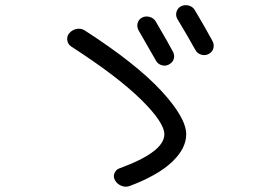

<svg xmlns="http://www.w3.org/2000/svg" viewBox="-20 -752 1040 729"><path d="M251 -575Q238 -583 235.5 -599Q233 -615 244 -627Q256 -640 273 -642.5Q290 -645 304 -635Q496 -511 591.5 -408Q687 -305 687 -242Q687 -188 633 -137Q579 -86 473 -46Q457 -40 441 -46.5Q425 -53 417 -67Q409 -80 414.5 -94Q420 -108 434 -113Q604 -175 604 -242Q604 -287 515 -374.5Q426 -462 251 -575ZM571 -671Q622 -584 637 -555Q644 -541 639.5 -527.5Q635 -514 621 -507Q608 -500 593.5 -504.5Q579 -509 572 -522Q560 -544 506 -637Q499 -650 502.5 -664Q506 -678 519 -685Q532 -692 547.5 -688Q563 -684 571 -671ZM667 -728Q681 -735 696.5 -731Q712 -727 720 -713Q756 -653 787 -596Q794 -582 790 -568Q786 -554 772 -547Q759 -540 744 -544.5Q729 -549 722 -562Q692 -616 654 -679Q646 -692 650 -706.5Q654 -721 667 -728Z"/></svg>

Font: Rounded Mplus 1c
Style: Regular
Weight: 400
Version: Version 1.059.20150529